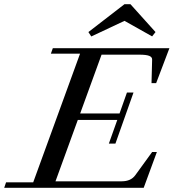

<svg xmlns="http://www.w3.org/2000/svg" viewBox="-61 -892 825 912"><path d="M677.7 -739.7 661.6 -719.2 530.3 -793 372.6 -718.8 358.9 -739.7 530.3 -872.1H558.6ZM-41 0 -32.2 -25.9H96.7L319.3 -637.2H180.7L189.9 -663.1H743.7L680.7 -497.1H658.7L661.6 -608.9Q662.1 -621.1 647.7 -626.7Q633.3 -632.3 601.6 -632.3H421.4L319.8 -353H506.8L542 -452.6H573.2L487.3 -210H456.1L496.1 -322.3H308.6L202.6 -30.8H517.1Q560.5 -30.8 581.5 -59.6L661.6 -169.9H684.1L621.6 0Z"/></svg>

Font: Elstob 14pt Medium
Style: Italic
Weight: 500
Italic angle: -20°
Designer: Peter S. Baker
Version: Version 1.015